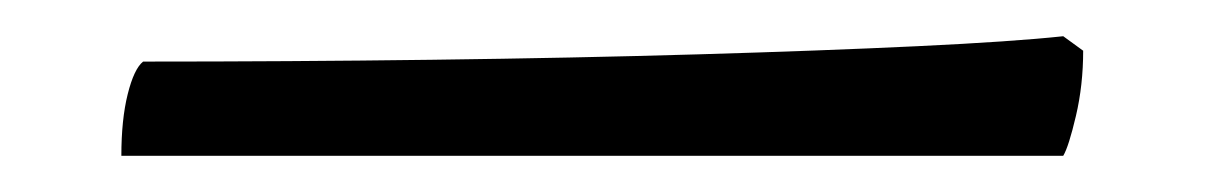

<svg xmlns="http://www.w3.org/2000/svg" viewBox="-20 -23 665 106"><path d="M47 63Q47 43 50.5 29Q54 15 59 11Q140 11 218.5 10Q297 9 365.5 7Q434 5 486.5 2.5Q539 0 567 -3L578 5Q578 24 574 41Q570 58 567 63Z"/></svg>

Font: Texturina Medium
Style: Regular
Weight: 500
Designer: Guillermo Torres Carreño
Foundry: Omnibus-Type
Version: Version 1.003